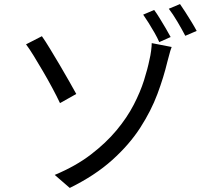

<svg xmlns="http://www.w3.org/2000/svg" viewBox="-20 -874 1040 944"><path d="M249 -14Q352 -57 426.5 -114Q501 -171 553 -233.5Q605 -296 637.5 -359Q670 -422 688 -479Q706 -536 715 -581Q720 -601 723 -624.5Q726 -648 726 -662L824 -643Q817 -625 811.5 -602.5Q806 -580 803 -571Q785 -495 754 -412Q723 -329 669.5 -246Q616 -163 531.5 -87Q447 -11 323 50ZM186 -696Q203 -672 226 -634Q249 -596 274 -554Q299 -512 320 -474.5Q341 -437 355 -412L275 -367Q259 -401 237 -442Q215 -483 191 -524Q167 -565 145.5 -600Q124 -635 108 -656ZM738 -825Q750 -809 765 -784.5Q780 -760 794.5 -735.5Q809 -711 819 -692L763 -667Q754 -688 740 -712.5Q726 -737 711 -761Q696 -785 684 -802ZM865 -854Q877 -837 892 -813.5Q907 -790 922 -765.5Q937 -741 947 -722L891 -698Q875 -729 852.5 -767Q830 -805 810 -831Z"/></svg>

Font: Noto Sans KR
Style: Regular
Weight: 400
Designer: Ryoko NISHIZUKA  (kana, bopomofo & ideographs); Paul D. Hunt (Latin, Greek & Cyrillic); Sandoll Communications , Soo-you
Foundry: Adobe
Version: Version 2.004-H2;hotconv 1.0.118;makeotfexe 2.5.65603